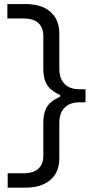

<svg xmlns="http://www.w3.org/2000/svg" viewBox="-20 -786 444 924"><path d="M17 117V48Q40.5 48 60 48Q79.5 48 92.5 48Q140 48 164.2 26.2Q188.5 4.5 188.5 -37V-193Q188.5 -231.5 198.2 -255.8Q208 -280 226.2 -294.8Q244.5 -309.5 269.5 -320.5V-329Q244.5 -340 226.2 -355Q208 -370 198.2 -394.2Q188.5 -418.5 188.5 -457.5V-612.5Q188.5 -654 164.2 -675.5Q140 -697 92.5 -697Q80 -697 60.5 -697Q41 -697 15.5 -697V-766.5H103Q153.5 -766.5 190 -750Q226.5 -733.5 246 -701.5Q265.5 -669.5 265.5 -624.5Q265.5 -607.5 265.5 -590.5Q265.5 -573.5 265.5 -556.8Q265.5 -540 265.5 -523.2Q265.5 -506.5 265.5 -489.8Q265.5 -473 265.5 -456Q265.5 -420 278.8 -398Q292 -376 313.2 -366.2Q334.5 -356.5 358.5 -356.5H391.5V-293.5H358.5Q334.5 -293.5 313.2 -283.8Q292 -274 278.8 -252Q265.5 -230 265.5 -194Q265.5 -177 265.5 -160.2Q265.5 -143.5 265.5 -126.5Q265.5 -109.5 265.5 -92.5Q265.5 -75.5 265.5 -58.8Q265.5 -42 265.5 -25Q265.5 43 222.2 80Q179 117 103 117Z"/></svg>

Font: Commissioner Thin
Style: Regular
Weight: 400
Version: Version 1.000